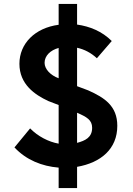

<svg xmlns="http://www.w3.org/2000/svg" viewBox="-20 -847 669 969"><path d="M276 -1V102H369V-5C490 -26 572 -96 572 -212C572 -312 508 -354 425 -391L369 -412V-606C406 -598 440 -580 469 -553L544 -640C495 -689 433 -714 369 -723V-827H276V-722C156 -706 78 -627 78 -525C78 -422 155 -369 224 -337L276 -317V-122C225 -131 171 -159 132 -199L53 -103C113 -39 192 -8 276 -1ZM205 -530C205 -566 235 -594 276 -605V-452C235 -467 205 -498 205 -530ZM445 -202C445 -153 410 -137 369 -126V-278C417 -257 445 -242 445 -202Z"/></svg>

Font: Bithumb Trading Sans Bold
Style: Bold
Weight: 700
Designer: Ham Hyungwon
Foundry: Bithumb
Version: Version 0.500;FEAKit 1.0